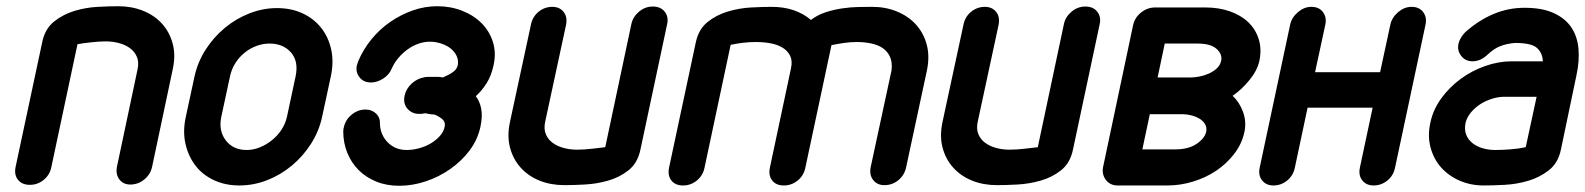

<svg xmlns="http://www.w3.org/2000/svg" viewBox="-20 -586 5093 617"><path d="M145 -49Q140 -24 120.5 -8Q101 8 76 8Q51 8 38 -8Q25 -24 30 -49L116 -452Q125 -494 154 -517Q183 -540 219.5 -551Q256 -562 294.5 -564Q333 -566 360 -566Q403 -566 439.5 -551.5Q476 -537 500.5 -510Q525 -483 535 -445.5Q545 -408 535 -363L469 -51Q464 -26 444 -9.5Q424 7 399 7Q376 7 363.5 -9.5Q351 -26 356 -51L422 -363Q427 -386 420 -403Q413 -420 398 -431Q383 -442 362.5 -447.5Q342 -453 320 -453Q299 -453 272.5 -450Q246 -447 229 -444Z M605 -340Q615 -386 640.5 -426Q666 -466 702 -496Q738 -526 781.5 -543Q825 -560 870 -560Q916 -560 952.5 -543Q989 -526 1012.5 -496Q1036 -466 1044.5 -426Q1053 -386 1043 -340L1015 -210Q1005 -164 979.5 -124Q954 -84 918 -54Q882 -24 838.5 -7Q795 10 749 10Q704 10 667.5 -7Q631 -24 608 -54Q585 -84 576 -124Q567 -164 577 -210ZM691 -210Q682 -166 705.5 -135Q729 -104 773 -104Q794 -104 815 -112.5Q836 -121 854 -135.5Q872 -150 884.5 -169Q897 -188 902 -210L930 -341Q940 -389 915 -417.5Q890 -446 846 -446Q825 -446 804.5 -438.5Q784 -431 766.5 -417Q749 -403 736.5 -383.5Q724 -364 719 -340Z M1566 -376Q1559 -343 1544 -319Q1529 -295 1509 -277Q1522 -260 1526.5 -236Q1531 -212 1524 -179Q1515 -137 1489 -102.5Q1463 -68 1426.5 -42.5Q1390 -17 1347.5 -3Q1305 11 1263 11Q1222 11 1189 -2.5Q1156 -16 1132.5 -39.5Q1109 -63 1096 -95Q1083 -127 1083 -165Q1084 -167 1083.5 -169Q1083 -171 1084 -173L1085 -177Q1090 -201 1110 -217.5Q1130 -234 1155 -234Q1175 -234 1188.5 -221Q1202 -208 1201 -188Q1202 -153 1226 -128.5Q1250 -104 1287 -104Q1306 -104 1326.5 -109.5Q1347 -115 1364 -125Q1381 -135 1393.5 -149Q1406 -163 1409 -179Q1412 -193 1402.5 -202Q1393 -211 1376 -218Q1367 -218 1357 -220L1347 -222Q1345 -222 1343 -221.5Q1341 -221 1339 -221Q1337 -220 1333 -220Q1329 -220 1327 -220Q1304 -220 1289.5 -236.5Q1275 -253 1280 -278Q1285 -301 1303 -317.5Q1321 -334 1345 -338Q1351 -339 1358 -339Q1365 -339 1372 -339Q1380 -339 1387.5 -339Q1395 -339 1403 -337Q1422 -345 1435 -354Q1448 -363 1451 -376Q1454 -392 1447.5 -406Q1441 -420 1428.5 -430Q1416 -440 1398 -446Q1380 -452 1361 -452Q1343 -452 1324.5 -445.5Q1306 -439 1289.5 -427Q1273 -415 1260 -399.5Q1247 -384 1239 -366Q1231 -346 1211.5 -333.5Q1192 -321 1172 -321Q1148 -321 1135 -338Q1122 -355 1127 -377Q1129 -381 1129 -383L1131 -389Q1147 -427 1173.5 -459.5Q1200 -492 1234 -515.5Q1268 -539 1306.5 -552.5Q1345 -566 1385 -566Q1428 -566 1465 -551.5Q1502 -537 1527.5 -511.5Q1553 -486 1564 -451Q1575 -416 1566 -376Z M2009 -509Q2014 -532 2033.5 -548.5Q2053 -565 2078 -565Q2103 -565 2116 -548.5Q2129 -532 2124 -509L2038 -105Q2029 -62 2000 -39Q1971 -16 1934 -5.5Q1897 5 1859 7Q1821 9 1794 9Q1750 9 1714 -5.5Q1678 -20 1653.5 -47Q1629 -74 1619 -111.5Q1609 -149 1619 -195L1686 -506Q1691 -532 1710.5 -548Q1730 -564 1755 -564Q1778 -564 1791 -548Q1804 -532 1799 -506L1732 -195Q1727 -172 1734 -155Q1741 -138 1756 -127Q1771 -116 1791.5 -110.5Q1812 -105 1834 -105Q1856 -105 1882 -108Q1908 -111 1925 -113Z M2244 -47Q2239 -22 2219.5 -6Q2200 10 2175 10Q2150 10 2137.5 -6Q2125 -22 2130 -47L2216 -450Q2225 -492 2253.5 -515Q2282 -538 2319 -549Q2356 -560 2394 -562Q2432 -564 2460 -564Q2536 -564 2586 -522Q2607 -538 2633 -546.5Q2659 -555 2686 -559Q2713 -563 2738 -563.5Q2763 -564 2783 -564Q2826 -564 2862.5 -549Q2899 -534 2923.5 -507Q2948 -480 2958 -443Q2968 -406 2959 -361L2892 -49Q2887 -24 2867.5 -7.5Q2848 9 2822 9Q2799 9 2786 -7.5Q2773 -24 2778 -49L2845 -360Q2848 -386 2840 -403.5Q2832 -421 2816.5 -431.5Q2801 -442 2779 -446.5Q2757 -451 2733 -451Q2713 -451 2692.5 -448Q2672 -445 2652 -441L2568 -47Q2563 -22 2543.5 -6Q2524 10 2499 10Q2474 10 2461.5 -6Q2449 -22 2454 -47L2522 -367Q2527 -391 2519 -407Q2511 -423 2494.5 -433Q2478 -443 2455.5 -447Q2433 -451 2409 -451Q2388 -451 2367.5 -448.5Q2347 -446 2328 -442Z M3399 -509Q3404 -532 3423.5 -548.5Q3443 -565 3468 -565Q3493 -565 3506 -548.5Q3519 -532 3514 -509L3428 -105Q3419 -62 3390 -39Q3361 -16 3324 -5.5Q3287 5 3249 7Q3211 9 3184 9Q3140 9 3104 -5.5Q3068 -20 3043.5 -47Q3019 -74 3009 -111.5Q2999 -149 3009 -195L3076 -506Q3081 -532 3100.5 -548Q3120 -564 3145 -564Q3168 -564 3181 -548Q3194 -532 3189 -506L3122 -195Q3117 -172 3124 -155Q3131 -138 3146 -127Q3161 -116 3181.5 -110.5Q3202 -105 3224 -105Q3246 -105 3272 -108Q3298 -111 3315 -113Z M3621 -504Q3626 -529 3646.5 -545.5Q3667 -562 3692 -562H3854Q3897 -562 3932.5 -549.5Q3968 -537 3991.5 -514.5Q4015 -492 4025 -460Q4035 -428 4027 -390Q4020 -359 3995 -328.5Q3970 -298 3941 -278Q3963 -258 3974.5 -226.5Q3986 -195 3979 -162Q3971 -124 3946.5 -92Q3922 -60 3888.5 -37.5Q3855 -15 3814 -2.5Q3773 10 3732 10H3569Q3546 9 3533 -9Q3520 -27 3525 -50ZM3675 -219 3651 -106H3757Q3799 -106 3825 -123.5Q3851 -141 3856 -162Q3859 -176 3852.5 -187Q3846 -198 3834 -205Q3822 -212 3807.5 -215.5Q3793 -219 3781 -219ZM3806 -337Q3818 -337 3834 -340Q3850 -343 3864.5 -349.5Q3879 -356 3890 -366Q3901 -376 3904 -390Q3909 -411 3890 -428.5Q3871 -446 3829 -446H3723L3700 -337Z M4126 -507Q4131 -530 4151 -547Q4171 -564 4194 -564Q4219 -564 4231.5 -547Q4244 -530 4239 -507L4206 -354H4415L4448 -507Q4453 -530 4473 -547Q4493 -564 4516 -564Q4541 -564 4553.5 -547Q4566 -530 4561 -507L4463 -47Q4458 -22 4438.5 -6Q4419 10 4394 10Q4371 10 4358 -6Q4345 -22 4350 -47L4391 -240H4182L4141 -47Q4136 -22 4116.5 -6Q4097 10 4072 10Q4049 10 4036 -6Q4023 -22 4028 -47Z M4938 -389Q4937 -416 4919 -432Q4901 -448 4849 -448Q4823 -446 4802 -438Q4781 -430 4761 -411Q4738 -389 4712 -389Q4689 -389 4675.5 -406.5Q4662 -424 4667 -446Q4669 -455 4675 -465Q4681 -475 4689 -483Q4732 -521 4779.5 -541Q4827 -561 4879 -561Q4936 -561 4973 -544Q5010 -527 5029.5 -498Q5049 -469 5052.5 -429.5Q5056 -390 5046 -344L4996 -105Q4987 -62 4957.5 -39Q4928 -16 4891 -5Q4854 6 4815 8Q4776 10 4748 10Q4706 10 4670.5 -5.5Q4635 -21 4611 -48Q4587 -75 4577 -112.5Q4567 -150 4577 -194Q4586 -235 4612 -270.5Q4638 -306 4674 -332.5Q4710 -359 4753 -374Q4796 -389 4838 -389ZM4918 -275H4814Q4796 -275 4776 -269Q4756 -263 4739 -252.5Q4722 -242 4708.5 -226.5Q4695 -211 4690 -193Q4685 -170 4691.5 -153.5Q4698 -137 4712 -126Q4726 -115 4745 -109.5Q4764 -104 4785 -104Q4806 -104 4833 -106Q4860 -108 4883 -113Z"/></svg>

Font: VDS
Style: Bold Italic
Weight: 700
Designer: artmaker
Foundry: artmaker
Version: Version 1.000 2009 initial release